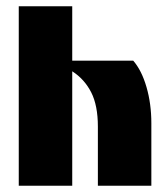

<svg xmlns="http://www.w3.org/2000/svg" viewBox="-20 -594 535 614"><path d="M40 0V-574H211V-400H406Q433 -369 448.5 -315.5Q464 -262 464 -200V0H293V-189Q293 -257 271.5 -299Q250 -341 211 -366V0Z"/></svg>

Font: Tac One
Style: Regular
Weight: 400
Designer: Oluseyi Olusanya, David Udoh, Eyiyemi Adegbite, Mirko Velimirović
Version: Version 1.003; ttfautohint (v1.8.4.7-5d5b)